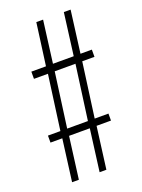

<svg xmlns="http://www.w3.org/2000/svg" viewBox="-135 -763 612 826"><g transform="rotate(-20 171.0 -350.0)"><path d="M46 -474V-507H113L139 -700H170L145 -507H240L265 -700H296L271 -507H323V-474H267L233 -224H296V-192H230L205 0H174L199 -192H104L79 0H48L73 -192H19V-224H76L110 -474ZM141 -474 107 -224H202L236 -474Z"/></g></svg>

Font: Georama Condensed ExtraLight
Style: Regular
Weight: 200
Width: 3
Designer: Jean-Baptiste Levee
Foundry: Production Type
Version: Version 1.000